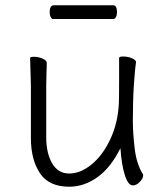

<svg xmlns="http://www.w3.org/2000/svg" viewBox="-20 -694 630 727"><path d="M168 -649Q168 -660 172 -667Q176 -674 182 -674H410Q416 -674 419.5 -667Q423 -660 423 -648Q423 -637 419 -629.5Q415 -622 409 -622H181Q176 -622 172 -629.5Q168 -637 168 -649ZM109 -479Q126 -479 141.5 -472Q157 -465 157 -456Q157 -435 156 -419L155 -368V-175Q155 -114 177.5 -75.5Q200 -37 242 -37Q285 -37 327 -71.5Q369 -106 397.5 -166.5Q426 -227 430 -301Q431 -322 431 -395V-475Q431 -480 447 -480Q464 -480 479.5 -473.5Q495 -467 495 -459V-457Q491 -434 487 -373.5Q483 -313 483 -237Q483 -191 490 -131.5Q497 -72 522 -33Q522 -32 522 -29Q522 -19 509.5 -5.5Q497 8 483 8Q465 8 452.5 -31.5Q440 -71 436 -133Q400 -60 349.5 -23.5Q299 13 242 13Q165 13 131 -38.5Q97 -90 97 -171V-368L96 -406L94 -474Q94 -479 109 -479Z"/></svg>

Font: JyunsaiKaai Light
Style: Regular
Weight: 300
Designer: Fontworks Inc.
Version: Version 0.030;April 7, 2024;FontCreator 14.0.0.2901 64-bit